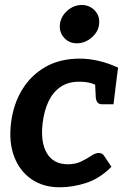

<svg xmlns="http://www.w3.org/2000/svg" viewBox="-20 -763 520 790"><path d="M224.9 7.6Q158.3 7.6 109.8 -25.5Q61.3 -58.6 38.4 -118.4Q15.5 -178.3 25.5 -258Q35 -334.6 71.2 -394.1Q107.4 -453.7 167.3 -487.8Q227.1 -521.8 308.4 -521.8Q346.3 -521.8 387.1 -512.2Q428 -502.5 465.8 -484.7L456.5 -411.9L391.4 -403.5Q373 -415.6 353.3 -421.2Q333.6 -426.8 304.8 -426.8Q260.7 -426.8 229.7 -405.8Q198.6 -384.9 180.3 -347Q162 -309.2 155.6 -258Q145.8 -177.8 173 -132.4Q200.2 -87.1 259.3 -87.1Q290.8 -87.1 314.4 -98.7Q338 -110.3 355.3 -122Q372.6 -133.6 386 -133.6Q400.4 -133.6 407.7 -122.8L438.4 -76.7Q390.7 -28.7 335.5 -10.6Q280.3 7.6 224.9 7.6ZM370.6 -434 456.5 -411.9 447.1 -333.9H401Q387 -333.9 381 -341.8Q375 -349.7 374 -363ZM296.3 -584.8Q264 -584.8 243.5 -608Q222.9 -631.3 226.5 -663.2Q230.6 -696 257.3 -719.3Q284 -742.5 315.7 -742.5Q349.1 -742.5 370.5 -719.3Q391.8 -696 387.7 -663.2Q384.1 -631.3 356.6 -608Q329.1 -584.8 296.3 -584.8Z"/></svg>

Font: Aleo
Style: Italic
Weight: 400
Italic angle: -7°
Designer: Alessio Laiso
Foundry: Alessio Laiso
Version: Version 2.001;gftools[0.9.29]